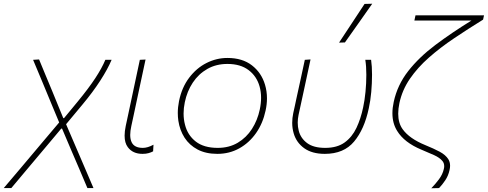

<svg xmlns="http://www.w3.org/2000/svg" viewBox="-86 -814 2609 1027"><path d="M-66 192Q-29 148.5 26 83.5Q81 18 146 -59L230.5 -159L190.5 -255Q166 -314.5 140.8 -375Q115.5 -435.5 91 -494L123 -496Q137.5 -461 156.5 -415Q175.5 -369 194 -325Q212 -280.5 224 -251.5L252.5 -182H256.5L329.5 -270.5Q388 -341.5 423.8 -396Q459.5 -450.5 477.5 -494H511Q490.5 -445 450.5 -383Q410.5 -321 354.5 -254L267.5 -149.5L325.5 -14.5Q356 56.5 375.5 102Q395 147.5 414 192H381.5Q360.5 143 340 94Q319 45 297 -6L246 -126H241.5L171.5 -42.5Q105 36.5 57.5 93Q10 149.5 -25.5 192Z M676.5 9Q624 9 597.5 -27Q580.5 -49.5 580.5 -88.5Q580.5 -111.5 586.5 -140Q595 -180.5 601.5 -210Q608 -239 614.5 -271Q627.5 -332.5 638.8 -385.2Q650 -438 662 -494L692.5 -495.5Q672.5 -402.5 655.8 -324Q639 -245.5 627.5 -191L616.5 -140Q610.5 -113 610.5 -92.5Q610.5 -68.5 618.5 -52.5Q633 -23 678 -23Q704 -23 735 -40L733 -4.5Q723 1 709 5Q695 9 676.5 9Z M1076.5 9Q1015 9 971 -14.2Q927 -37.5 901.2 -77.5Q875.5 -117.5 868 -168Q865 -188.5 865 -209.5Q865 -240.5 871.5 -273Q886.5 -346.5 925.8 -398.2Q965 -450 1018.5 -477Q1072 -504 1130.5 -504Q1210.5 -504 1261.5 -464.5Q1312.5 -425 1331.5 -361Q1342 -326 1342 -288Q1342 -256 1334.5 -222Q1320 -154 1283.5 -102Q1247 -50 1194 -20.5Q1141 9 1076.5 9ZM1078.5 -23Q1139.5 -23 1185.8 -50.5Q1232 -78 1261.8 -124.5Q1291.5 -171 1303.5 -228Q1310.5 -261 1310.5 -291Q1310.5 -323 1302.5 -351.5Q1287 -406.5 1243.5 -439.2Q1200 -472 1130.5 -472Q1070 -472 1023 -445.2Q976 -418.5 945.2 -372Q914.5 -325.5 902.5 -267Q896 -236 896 -207Q896 -175.5 903.5 -147Q917.5 -91 961 -57Q1004.5 -23 1078.5 -23Z M1651.5 9Q1583.5 9 1541.5 -21Q1499.5 -51 1485 -100.5Q1477 -127.5 1477 -157Q1477 -182 1482.5 -208.5Q1487 -229 1491 -247Q1495 -265 1498.5 -282.5Q1511 -339 1522 -389.8Q1533 -440.5 1544.5 -494L1575 -496Q1555.5 -405.5 1539 -328.5Q1522.5 -251.5 1511 -199.5Q1506.5 -178 1506.5 -158Q1506.5 -135.5 1512 -114.5Q1522.5 -74 1557 -48.5Q1591.5 -23 1653.5 -23Q1717.5 -23 1757.5 -52Q1797.5 -81 1820.8 -130.2Q1844 -179.5 1856.5 -240Q1864.5 -276.5 1869 -322.5Q1873.5 -368.5 1873.5 -414Q1873.5 -459.5 1868 -494H1899Q1904 -459.5 1904 -414.5Q1904 -369 1899.8 -321.8Q1895.5 -274.5 1886.5 -234Q1863 -122.5 1808 -56.8Q1753 9 1651.5 9ZM1727.5 -586Q1762.5 -639 1796.5 -690.5Q1830.5 -742 1864 -793L1905 -794Q1868.5 -742 1832.2 -690.5Q1796 -639 1759 -587Z M2221 193Q2242.5 171 2262 145Q2281.5 119 2288 90Q2290 82 2290 75Q2290 57.5 2279.5 46Q2265 29 2236 15.8Q2207 2.5 2168 -13.5Q2076.5 -51.5 2038.5 -113.5Q2013 -154 2013 -208.5Q2013 -237 2020 -269Q2039.5 -359.5 2097.5 -433.8Q2155.5 -508 2242.8 -573.5Q2330 -639 2435.5 -704H2130.5L2136.5 -732H2503L2498 -709Q2417 -659 2343 -609.2Q2269 -559.5 2208.5 -506.2Q2148 -453 2106.8 -393Q2065.5 -333 2050.5 -263Q2044 -232 2044 -206Q2044 -155.5 2068 -122.5Q2104 -72.5 2189.5 -37.5Q2234 -19.5 2265.8 -2.5Q2297.5 14.5 2312 37.5Q2321.5 52.5 2321.5 72.5Q2321.5 83.5 2318.5 96Q2312 126 2295.8 150.2Q2279.5 174.5 2262.5 192Z"/></svg>

Font: Heraclito Thin
Style: Italic
Weight: 100
Italic angle: -12°
Designer: Kostas Bartsokas (font) & Cristiano Sobral (main changes)
Foundry: Kostas Bartsokas (font) & Cristiano Sobral (main changes)
Version: Version 1.00;July 8, 2020;FontCreator 13.0.0.2655 64-bit